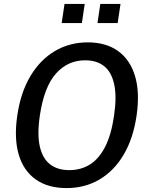

<svg xmlns="http://www.w3.org/2000/svg" viewBox="-20 -949 756 979"><path d="M319.5 10Q224.5 10 162.5 -33.8Q100.5 -77.5 75.8 -159.8Q51 -242 68 -359Q85 -477 134.8 -560.5Q184.5 -644 259.5 -688.5Q334.5 -733 427.5 -733Q520.5 -733 582 -688.8Q643.5 -644.5 668.5 -561.2Q693.5 -478 676.5 -360Q659.5 -243 610.5 -160.2Q561.5 -77.5 487.2 -33.8Q413 10 319.5 10ZM333.5 -81.5Q392.5 -81.5 438.8 -110.5Q485 -139.5 516.2 -200.8Q547.5 -262 561.5 -358.5Q576 -456.5 562.2 -519.2Q548.5 -582 510.8 -611.8Q473 -641.5 414 -641.5Q325.5 -641.5 265 -573.5Q204.5 -505.5 183 -358.5Q169 -262.5 183.2 -201.2Q197.5 -140 235.8 -110.8Q274 -81.5 333.5 -81.5ZM477 -831.5 491.5 -929H594.5L580 -831.5ZM294.5 -831.5 309 -929H412L397.5 -831.5Z"/></svg>

Font: Public Sans Thin Medium
Style: Italic
Weight: 500
Italic angle: -8°
Version: Version 2.001